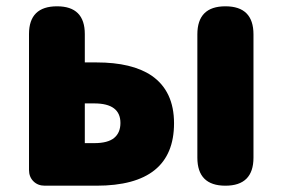

<svg xmlns="http://www.w3.org/2000/svg" viewBox="-20 -589 896 609"><path d="M122 0Q100 0 86 -14Q72 -28 72 -50V-481Q72 -569 161 -569Q249 -569 249 -481V-391H286Q399 -391 461 -349Q532 -300 532 -198Q532 0 286 0H179ZM695 0Q606 0 606 -89V-480Q606 -569 695 -569Q784 -569 784 -480V-284V-89Q784 0 695 0ZM249 -135H279Q322 -135 342 -151.5Q362 -168 362 -199Q362 -261 279 -261H249Z"/></svg>

Font: GenSenRounded TW H
Style: Regular
Weight: 900
Version: Version 1.501;PS 1;hotconv 16.6.51;makeotf.lib2.5.65220